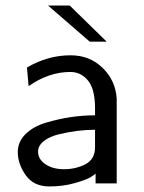

<svg xmlns="http://www.w3.org/2000/svg" viewBox="-20 -660 520 691"><path d="M153 -640H231L364 -510H303ZM44 -113Q44 -150 72 -177.5Q100 -205 145.5 -218.5Q191 -232 234.5 -238.5Q278 -245 322 -245V-279Q320 -343 296 -371Q271 -401 233 -401Q156 -401 83 -350L77 -417Q152 -461 234 -461Q303 -461 349.5 -415.5Q396 -370 400 -305V0H324V-35Q320 -31 305.5 -22Q291 -13 249 -1Q207 11 158 11Q101 11 72.5 -29.5Q44 -70 44 -113ZM117 -114Q117 -87 143.5 -69Q170 -51 210 -51Q253 -51 287.5 -69Q322 -87 322 -130V-193Q291 -193 259 -189Q227 -185 193 -177Q159 -169 138 -152.5Q117 -136 117 -114Z"/></svg>

Font: CMU Sans Serif
Style: Medium
Weight: 500
Version: Version 0.7.0